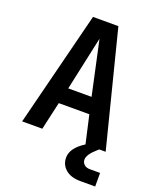

<svg xmlns="http://www.w3.org/2000/svg" viewBox="-169 -830 939 1145"><g transform="rotate(20 300.0 -257.0)"><path d="M35 0 219 -730H380L565 0H524L513 10Q462 54 462 87Q462 105 475.5 117.5Q489 130 512 130H577V216H482Q423 216 389 187Q355 158 355 113Q355 51 437 0L397 -177H203L163 0ZM226 -279H374L300 -621Z"/></g></svg>

Font: Tiny
Style: Bold
Weight: 700
Monospace: yes
Designer: Philipp Nurullin, Konstantin Bulenkov
Foundry: JetBrains
Version: Version 2.251; ttfautohint (v1.8.4.7-5d5b)